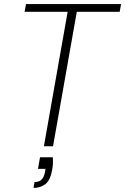

<svg xmlns="http://www.w3.org/2000/svg" viewBox="-20 -720 616 945"><path d="M196 0 313 -662H101L108 -700H576L569 -662H358L241 0ZM145 205 150 176Q174 176 186 162.5Q198 149 202 124L204 111H167L177 54H240Q241 68 240.5 83.5Q240 99 237 115Q228 167 203.5 186Q179 205 145 205Z"/></svg>

Font: DM Sans 9pt ExtraLight
Style: Italic
Weight: 250
Italic angle: -10°
Version: Version 4.004;gftools[0.9.30]